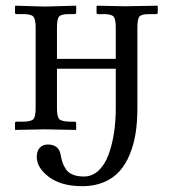

<svg xmlns="http://www.w3.org/2000/svg" viewBox="-20 -451 601 668"><path d="M382.8 -74.2C382.8 -43.9 380.7 -15.1 376.5 12.2C372.2 39.6 365.9 64.7 357.4 87.6C349 110.6 337.4 128.9 322.8 142.6C308.1 156.2 291.2 163.1 272 163.1C256.7 163.1 243.7 160.9 233.2 156.5C222.6 152.1 214.5 145.7 209 137.2C203.5 128.7 199.5 120.9 197.3 113.8C195 106.6 192.9 97.7 190.9 86.9C186.7 63.5 171.7 51.8 146 51.8C134.6 51.8 125.4 55.5 118.4 63C111.4 70.5 107.9 81.2 107.9 95.2C107.9 120.3 122.1 143.5 150.4 164.8C178.7 186.1 217.6 196.8 267.1 196.8C294.8 196.8 319.5 192.1 341.3 182.9C363.1 173.6 381.3 160.9 395.8 144.8C410.2 128.7 422.2 109 431.6 85.9C441.1 62.8 447.8 38.1 451.9 11.7C456 -14.6 458 -43.3 458 -74.2V-354C458 -374.5 460.4 -387.6 465.1 -393.3C469.8 -399 480.8 -401.9 498 -401.9H522.9C526.9 -401.9 528.8 -403.6 528.8 -407.2V-429.2L527.8 -431.2L415 -429.2L316.9 -431.2L315.9 -429.2V-407.2C315.9 -403.6 317.5 -401.9 320.8 -401.9H341.8C359.4 -401.9 370.6 -398.8 375.5 -392.8C380.4 -386.8 382.8 -373.9 382.8 -354V-246.1H178.2V-355C178.2 -375.2 180.7 -388 185.8 -393.6C190.8 -399.1 202 -401.9 219.2 -401.9H238.8C243 -401.9 245.1 -404 245.1 -408.2V-429.2L244.1 -431.2L136.2 -428.2L33.2 -431.2L32.2 -429.2V-407.2C32.2 -403.6 33.9 -401.9 37.1 -401.9H63C80.2 -401.9 91.4 -398.8 96.4 -392.8C101.5 -386.8 104 -374.2 104 -355V-75.2C104 -55.7 101.6 -43 96.7 -37.1C91.8 -31.2 80.6 -28.2 63 -27.8H37.1C33.9 -27.8 32.2 -26.2 32.2 -22.9V-1L33.2 1L136.2 -1L244.1 1L245.1 -1V-22C245.1 -25.9 243 -27.8 238.8 -27.8H219.2C202 -28.5 190.8 -31.6 185.8 -37.1C180.7 -42.6 178.2 -55.3 178.2 -75.2V-211.9H382.8Z"/></svg>

Font: Linux Biolinum G
Style: Bold
Weight: 700
Designer: Philipp H. Poll
Foundry: Philipp H. Poll
Version: Version 1.1.0